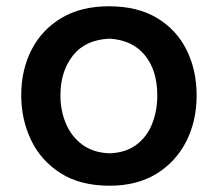

<svg xmlns="http://www.w3.org/2000/svg" viewBox="-20 -572 686 605"><path d="M325.7 13.2Q232.4 13.2 170.4 -26.6Q108.4 -66.4 77.6 -131.3Q46.9 -196.3 46.9 -271.5Q46.9 -352.1 79.6 -415.5Q112.3 -479 174.1 -515.6Q235.8 -552.2 323.2 -552.2Q413.6 -552.2 475.1 -515.1Q536.6 -478 568.1 -414.3Q599.6 -350.6 599.6 -271.5Q599.6 -190.9 566.9 -126.5Q534.2 -62 472.9 -24.4Q411.6 13.2 325.7 13.2ZM325.2 -88.9Q376.5 -90.8 409.9 -116Q443.4 -141.1 459.5 -182.1Q475.6 -223.1 475.6 -271.5Q475.6 -350.1 436.5 -397.9Q397.5 -445.8 325.2 -450.2Q248.5 -446.8 209.5 -396.7Q170.4 -346.7 170.4 -271.5Q170.4 -224.1 187.5 -183.1Q204.6 -142.1 239 -116.5Q273.4 -90.8 325.2 -88.9Z"/></svg>

Font: Pinar SemiBold
Style: Regular
Weight: 600
Designer: Amin Abedi
Version: Version 3.000